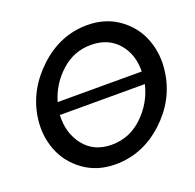

<svg xmlns="http://www.w3.org/2000/svg" viewBox="-126 -847 999 983"><g transform="rotate(-20 373.5 -355.0)"><path d="M447 -715Q546 -715 619 -662.5Q692 -610 722.5 -528Q753 -446 740 -354Q720 -207 605 -101Q490 5 342 5Q243 5 170 -47.5Q97 -100 66 -181.5Q35 -263 48 -355Q69 -500 184.5 -607.5Q300 -715 447 -715ZM171 -396H629Q631 -490 577 -551.5Q523 -613 430 -613Q337 -613 267 -549.5Q197 -486 171 -396ZM358 -96Q456 -96 528 -165.5Q600 -235 622 -330H159Q154 -233 207.5 -164.5Q261 -96 358 -96Z"/></g></svg>

Font: Raleway-v4020 SemiBold
Style: Italic
Weight: 600
Italic angle: -12°
Designer: Matt McInerney, Pablo Impallari, Rodrigo Fuenzalida
Foundry: Matt McInerney, Pablo Impallari, Rodrigo Fuenzalida
Version: Version 4.020;PS 004.020;hotconv 1.0.88;makeotf.lib2.5.64775